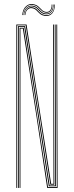

<svg xmlns="http://www.w3.org/2000/svg" viewBox="-20 -920 362 940"><path d="M60 0V-800H110L159.8 -473.8L230.5 -20H242L241 -477L240 -800H244L245 -477L246 -16H226.5L106 -796H64V0ZM68 0V-342.2V-792H103L223 -12H250L249 -477L248 -800H252L252.8 -477L254 -8H219L99 -788H72V-342.2V0ZM76 0V-342.2V-784H96L215 -4H258L256 -800H260L262 0H211L159.5 -343.8L92 -780H80V-342.2V0ZM89 -846.2Q91 -875.2 108.1 -890.2Q125.2 -905.2 149 -898.2Q159.5 -895.2 166.1 -889.9Q172.8 -884.5 177.8 -878.8Q182.8 -873 188.4 -868.4Q194 -863.8 202.5 -862.2Q218 -859.2 226 -870Q234 -880.8 232.8 -897.8H235.8Q237 -878.8 228 -866.9Q219 -855 201.8 -858.2Q192.8 -860 186.9 -864.8Q181 -869.5 175.8 -875.2Q170.5 -881 164.1 -886.4Q157.8 -891.8 147.5 -894.5Q124.8 -901 109.2 -886.4Q93.8 -871.8 92 -846.2ZM95 -846.2Q97 -871.5 112 -884Q127 -896.5 146.8 -890.5Q156.5 -887.5 162.8 -882.2Q169 -877 174 -871.2Q179 -865.5 185.1 -860.8Q191.2 -856 201 -854.2Q219.5 -851 229.9 -863.5Q240.2 -876 239 -897.8H242Q243.2 -874.8 231.8 -861Q220.2 -847.2 200 -850.5Q190 -852.2 183.6 -856.9Q177.2 -861.5 172 -867.2Q166.8 -873 160.8 -878.4Q154.8 -883.8 145.5 -886.8Q127 -892.8 113.4 -881.2Q99.8 -869.8 98 -846.2ZM101 -846.2Q102.8 -867 114.8 -878Q126.8 -889 144.2 -883Q153 -880 158.9 -874.8Q164.8 -869.5 170 -863.6Q175.2 -857.8 182 -853.1Q188.8 -848.5 199.2 -846.5Q221.2 -842.5 234 -857.1Q246.8 -871.8 245 -897.8H248Q249.2 -870.5 235.6 -854.5Q222 -838.5 198.2 -842.5Q187.2 -844.5 180.1 -849.2Q173 -854 167.6 -859.9Q162.2 -865.8 156.5 -871Q150.8 -876.2 142.2 -878.8Q127.2 -883.5 116.2 -874.2Q105.2 -865 104 -846.2Z"/></svg>

Font: Big Shoulders Inline Display Thin Thin
Style: Regular
Weight: 250
Version: Version 2.002